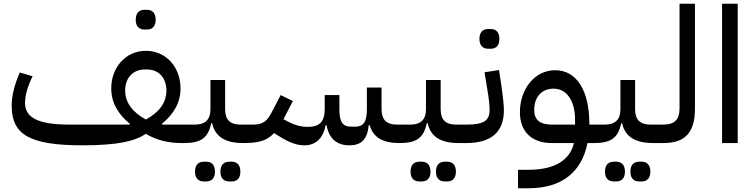

<svg xmlns="http://www.w3.org/2000/svg" viewBox="-20 -760 4011 1020"><path d="M748 -603H761C788 -603 807 -619 807 -655C807 -692 788 -708 761 -708H748C720 -708 701 -692 701 -655C701 -619 720 -603 748 -603ZM420 12C608 12 699 -11 755 -49C811 -15 876 0 945 0H958L980 -22V-98H842L840 -102C904 -155 939 -215 939 -291C939 -401 864 -490 755 -490C646 -490 571 -400 571 -291C571 -215 606 -155 670 -102L668 -98H352C186 -98 113 -133 113 -213C113 -254 126 -299 153 -355L85 -375C57 -309 42 -252 42 -199C42 -43 139 12 420 12ZM755 -125C688 -162 645 -211 645 -279C645 -348 688 -391 750 -391H760C822 -391 864 -348 864 -279C864 -211 822 -162 755 -125Z M1198 204H1211C1238 204 1257 188 1257 152C1257 115 1238 99 1211 99H1198C1170 99 1151 115 1151 152C1151 188 1170 204 1198 204ZM1063 204H1076C1103 204 1122 188 1122 152C1122 115 1103 99 1076 99H1063C1035 99 1016 115 1016 152C1016 188 1035 204 1063 204ZM958 0C1048 0 1086 -28 1102 -105H1107C1123 -34 1176 0 1272 0L1294 -22V-98H1258C1202 -98 1176 -124 1176 -180V-335H1098V-180C1098 -125 1071 -98 1014 -98H980L958 -76Z M1272 0C1351 0 1397 -11 1436 -53L1465 -35C1517 -2 1558 12 1597 12C1658 12 1697 -26 1710 -95H1715C1727 -25 1768 12 1836 12C1898 12 1931 -17 1939 -95H1944C1963 -30 2012 0 2103 0L2125 -22V-98H2089C2033 -98 2007 -124 2007 -180V-295H1929V-180C1929 -112 1911 -87 1866 -87H1846C1800 -87 1783 -112 1783 -180V-255H1705V-180C1705 -112 1676 -86 1615 -86C1576 -86 1542 -96 1495 -122L1486 -127L1536 -223L1471 -255L1428 -172C1399 -114 1377 -98 1323 -98H1294L1272 -76Z M2343 204H2356C2383 204 2402 188 2402 152C2402 115 2383 99 2356 99H2343C2315 99 2296 115 2296 152C2296 188 2315 204 2343 204ZM2208 204H2221C2248 204 2267 188 2267 152C2267 115 2248 99 2221 99H2208C2180 99 2161 115 2161 152C2161 188 2180 204 2208 204ZM2103 0C2193 0 2231 -28 2247 -105H2252C2268 -34 2321 0 2417 0L2439 -22V-98H2403C2347 -98 2321 -124 2321 -180V-335H2243V-180C2243 -125 2216 -98 2159 -98H2125L2103 -76Z M2574 -501H2587C2614 -501 2633 -517 2633 -553C2633 -590 2614 -606 2587 -606H2574C2546 -606 2527 -590 2527 -553C2527 -517 2546 -501 2574 -501ZM2417 0H2457C2588 0 2657 -57 2657 -175C2657 -203 2652 -244 2644 -303L2631 -388L2554 -376L2568 -291C2578 -232 2581 -198 2581 -175C2581 -116 2545 -98 2457 -98H2439L2417 -76Z M2732 240H2789C2966 240 3071 152 3101 0H3136L3158 -22V-98H3111V-102C3111 -281 3042 -387 2929 -387C2821 -387 2742 -287 2742 -164C2742 -61 2805 0 2911 0H3029C3008 89 2930 142 2787 142H2732ZM2818 -176C2818 -243 2856 -289 2921 -289C2991 -289 3035 -224 3035 -124V-98H2913C2849 -98 2818 -122 2818 -176Z M3376 204H3389C3416 204 3435 188 3435 152C3435 115 3416 99 3389 99H3376C3348 99 3329 115 3329 152C3329 188 3348 204 3376 204ZM3241 204H3254C3281 204 3300 188 3300 152C3300 115 3281 99 3254 99H3241C3213 99 3194 115 3194 152C3194 188 3213 204 3241 204ZM3136 0C3226 0 3264 -28 3280 -105H3285C3301 -34 3354 0 3450 0L3472 -22V-98H3436C3380 -98 3354 -124 3354 -180V-335H3276V-180C3276 -125 3249 -98 3192 -98H3158L3136 -76Z M3450 0H3504C3622 0 3672 -58 3672 -184V-740H3590V-184C3590 -125 3564 -98 3504 -98H3472L3450 -76Z M3816 0H3899V-740H3816Z"/></svg>

Font: IBM Plex Arabic Text
Style: Regular
Weight: 450
Designer: Mike Abbink, Paul van der Laan, Pieter van Rosmalen, Wael Morcos, Khajak Apelian
Foundry: Bold Monday
Version: Version 1.0